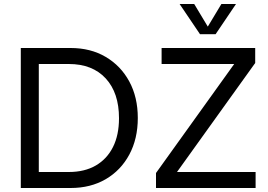

<svg xmlns="http://www.w3.org/2000/svg" viewBox="-20 -940 1339 960"><path d="M84 0V-700H333Q433 -700 508.5 -655.5Q584 -611 626.5 -532.5Q669 -454 669 -350Q669 -246 626.5 -167Q584 -88 508.5 -44Q433 0 333 0ZM174 -80H324Q403 -80 459 -112.5Q515 -145 545 -205Q575 -265 575 -349Q575 -476 508.5 -548Q442 -620 324 -620H174ZM760 -75 1151 -620H788V-700H1256V-625L865 -80H1258V0H760ZM878 -920H951L1019 -807L1087 -920H1160L1058 -769H980Z"/></svg>

Font: Moderustic
Style: Regular
Weight: 400
Designer: Tural Alisoy
Foundry: TAFT Foundry
Version: Version 2.120